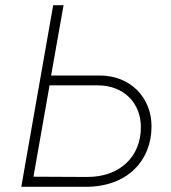

<svg xmlns="http://www.w3.org/2000/svg" viewBox="-20 -720 658 740"><path d="M62 0H308C473 1 564 -103 564 -233C564 -342 485 -429 364 -429H177L225 -700H185ZM109 -39 171 -391H357C457 -391 523 -323 523 -230C523 -117 443 -37 314 -38Z"/></svg>

Font: Fixel Display 20240404 ExLight
Style: Italic
Weight: 200
Italic angle: -10°
Designer: AlfaBravo + MacPaw
Foundry: Kyrylo Tkachov, Marchela Mozhyna, Serhii Makarenko, Maria Weinstein, Zakhar Kryvoshyya
Version: Version 1.211;Glyphs 3.2 (3225)